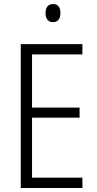

<svg xmlns="http://www.w3.org/2000/svg" viewBox="-20 -933 480 953"><path d="M243 -913C218 -913 206 -895 206 -868C206 -840 219 -823 243 -823C267 -823 280 -840 280 -868C280 -895 269 -913 243 -913ZM389 0V-51H139V-349H375V-399H139V-663H389V-714H83V0Z"/></svg>

Font: Noto Sans Kannada Condensed Light
Style: Regular
Weight: 300
Width: 3
Designer: Jelle Bosma - Monotype Design Team
Foundry: Monotype Imaging Inc.
Version: Version 2.005